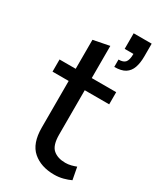

<svg xmlns="http://www.w3.org/2000/svg" viewBox="-168 -693 636 762"><g transform="rotate(30 150.0 -312.0)"><path d="M216.1 10Q155.6 10 118.2 -22.4Q80.8 -54.8 80.8 -127.2V-341H6.8V-396.7H80.8V-529.6L154.4 -544.1V-396.7H266.4V-341H154.4V-138.1Q154.4 -88.6 175.2 -70.7Q195.9 -52.8 231.2 -52.8Q244.5 -52.8 257.4 -56.1Q270.2 -59.4 280.2 -63.4L290.8 -7.3Q276.3 -0.3 256.7 4.9Q237.1 10 216.1 10ZM209.6 -479.7V-513.4Q232.1 -513.4 240.9 -524.4Q249.7 -535.5 249.7 -562.4H209.6V-633.8H292.1V-575.7Q292.1 -545.3 284.5 -523.8Q276.9 -502.3 259.3 -491Q241.7 -479.7 209.6 -479.7Z"/></g></svg>

Font: Rokkitt SemiBold
Style: Regular
Weight: 600
Designer: Vernon Adams
Foundry: Vernon Adams
Version: Version 3.103